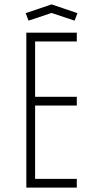

<svg xmlns="http://www.w3.org/2000/svg" viewBox="-20 -855 450 875"><path d="M100 -706H330V-666H140V-414H330V-374H140V-40H330V0H100ZM97 -795 215 -835 333 -795 320 -761 215 -796 110 -761Z"/></svg>

Font: Lineal Thin
Style: Regular
Weight: 200
Designer: Created by Frank Adebiaye with contributions from Anton Moglia & Ariel Martín Pérez
Created by Frank ADEBIAYE with FontF
Foundry: Velvetyne Type Foundry
Version: Version 2.000;Glyphs 3.2 (3227)